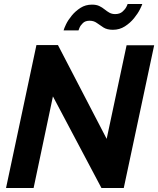

<svg xmlns="http://www.w3.org/2000/svg" viewBox="-20 -934 786 954"><path d="M161 -710H268L510 -244L609 -709H746L595 0H484L243 -455L147 0H10ZM541 -786Q512 -786 494 -797.5Q476 -809 461 -820Q446 -831 425 -831Q404 -831 392 -819.5Q380 -808 375 -796Q370 -784 370 -783H296Q298 -792 308 -813Q318 -834 336.5 -856.5Q355 -879 380 -895Q405 -911 437 -911Q459 -911 473.5 -904Q488 -897 499.5 -887.5Q511 -878 523.5 -871Q536 -864 552 -864Q575 -864 588.5 -876Q602 -888 608 -900Q614 -912 614 -914H687Q685 -907 675 -887Q665 -867 646 -843.5Q627 -820 600.5 -803Q574 -786 541 -786Z"/></svg>

Font: Raleway Thin
Style: Bold Italic
Weight: 700
Italic angle: -12°
Version: Version 4.026